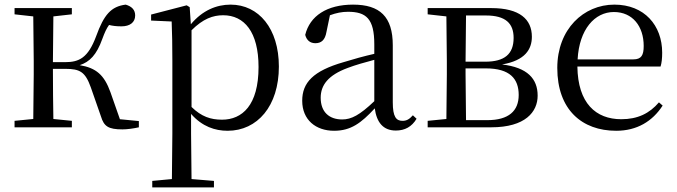

<svg xmlns="http://www.w3.org/2000/svg" viewBox="-20 -551 2930 831"><path d="M417 -47C430 -4 449 9 510 9C531 9 559 5 581 0V-27L499 -35L458 -152C431 -227 396 -257 325 -269C368 -283 398 -313 423 -383C433 -410 441 -428 452 -443C467 -439 484 -437 506 -437C542 -437 565 -454 565 -484C565 -508 551 -523 524 -531C461 -523 430 -488 396 -394C361 -300 322 -282 262 -282H209L211 -480L291 -489V-516H43V-489L124 -480L126 -288V-229L124 -36L43 -28V0H291V-28L211 -36C210 -92 209 -176 209 -253H263C326 -253 349 -240 373 -173Z M965 15C1094 15 1187 -92 1187 -263C1187 -427 1100 -531 978 -531C917 -531 856 -506 806 -446L801 -520L788 -528L634 -488V-462L723 -458C725 -408 726 -355 726 -287V27L724 224L639 232V260H906V232L809 224L807 27V-58C855 -3 911 15 965 15ZM809 -420C859 -470 902 -485 946 -485C1037 -485 1099 -413 1099 -261C1099 -95 1028 -33 941 -33C892 -33 852 -46 809 -88Z M1693 14C1732 14 1762 -2 1783 -37L1767 -52C1751 -34 1739 -28 1722 -28C1695 -28 1680 -45 1680 -108V-355C1680 -479 1624 -531 1508 -531C1395 -531 1321 -482 1301 -400C1307 -377 1322 -364 1345 -364C1370 -364 1387 -377 1393 -413L1408 -485C1435 -495 1460 -500 1486 -500C1565 -500 1600 -470 1600 -359V-318C1556 -308 1509 -295 1467 -282C1335 -244 1288 -193 1288 -115C1288 -32 1347 15 1426 15C1498 15 1543 -18 1602 -82C1610 -22 1638 14 1693 14ZM1600 -113C1537 -53 1501 -34 1461 -34C1405 -34 1368 -66 1368 -128C1368 -183 1401 -226 1485 -257C1519 -270 1559 -281 1600 -292Z M1911 0H2106C2254 0 2307 -67 2307 -137C2307 -210 2263 -259 2153 -272C2253 -289 2282 -338 2282 -392C2282 -467 2230 -516 2106 -516H1831V-489L1912 -480L1914 -288V-229L1912 -36L1831 -28V0ZM1997 -484H2083C2168 -484 2203 -450 2203 -387C2203 -317 2164 -284 2080 -284H1995ZM1995 -255H2083C2187 -255 2225 -210 2225 -140C2225 -71 2182 -31 2089 -31H1997L1995 -229Z M2647 15C2737 15 2804 -26 2848 -94L2832 -108C2791 -60 2740 -35 2669 -35C2559 -35 2481 -104 2479 -263H2839C2844 -279 2846 -299 2846 -323C2846 -441 2769 -531 2639 -531C2506 -531 2392 -425 2392 -257C2392 -76 2499 15 2647 15ZM2480 -294C2487 -424 2554 -499 2637 -499C2718 -499 2766 -437 2766 -352C2766 -312 2756 -294 2721 -294Z"/></svg>

Font: Source Han Serif KR
Style: Regular
Weight: 400
Designer: Ryoko NISHIZUKA 西塚涼子 (kana & ideographs); Frank Grießhammer (Latin, Greek & Cyrillic); Wenlong ZHANG 张文龙 (bopomofo); San
Foundry: Adobe
Version: Version 2.001;hotconv 1.1.0;makeotfexe 2.6.0